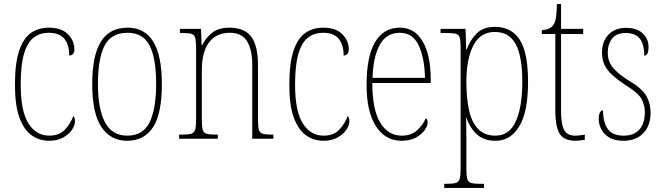

<svg xmlns="http://www.w3.org/2000/svg" viewBox="-20 -677 3238 937"><path d="M220 10Q172 10 134.5 -16.5Q97 -43 75 -102.5Q53 -162 53 -263Q53 -370 74 -431Q95 -492 132 -517Q169 -542 219 -542Q279 -542 311 -510.5Q343 -479 343 -436Q343 -420 335.5 -413Q328 -406 318 -406Q318 -457 294.5 -487Q271 -517 217 -517Q176 -517 145.5 -494.5Q115 -472 98 -417Q81 -362 81 -264Q81 -134 119 -74.5Q157 -15 220 -15Q270 -15 297.5 -45Q325 -75 338 -111Q346 -102 346 -84Q346 -66 331.5 -44Q317 -22 288.5 -6Q260 10 220 10Z M600 10Q520 10 475 -57Q430 -124 430 -267Q430 -406 472.5 -474Q515 -542 603 -542Q770 -542 770 -267Q770 -123 727 -56.5Q684 10 600 10ZM601 -15Q679 -15 710.5 -81Q742 -147 742 -267Q742 -393 710 -455Q678 -517 602 -517Q523 -517 490.5 -454.5Q458 -392 458 -267Q458 -145 492.5 -80Q527 -15 601 -15Z M854 0V-20H867Q899 -20 913.5 -24.5Q928 -29 932.5 -44.5Q937 -60 937 -95V-441Q937 -476 932.5 -492Q928 -508 914 -512Q900 -516 870 -516H858V-536H961L964 -456H966Q988 -498 1019 -520Q1050 -542 1099 -542Q1173 -542 1206 -498Q1239 -454 1239 -361V-95Q1239 -60 1243 -44.5Q1247 -29 1261.5 -24.5Q1276 -20 1307 -20H1314V0H1211V-364Q1211 -433 1186 -475Q1161 -517 1101 -517Q1036 -517 1000.5 -470.5Q965 -424 965 -333V-95Q965 -60 969 -44.5Q973 -29 987.5 -24.5Q1002 -20 1034 -20H1043V0Z M1559 10Q1511 10 1473.5 -16.5Q1436 -43 1414 -102.5Q1392 -162 1392 -263Q1392 -370 1413 -431Q1434 -492 1471 -517Q1508 -542 1558 -542Q1618 -542 1650 -510.5Q1682 -479 1682 -436Q1682 -420 1674.5 -413Q1667 -406 1657 -406Q1657 -457 1633.5 -487Q1610 -517 1556 -517Q1515 -517 1484.5 -494.5Q1454 -472 1437 -417Q1420 -362 1420 -264Q1420 -134 1458 -74.5Q1496 -15 1559 -15Q1609 -15 1636.5 -45Q1664 -75 1677 -111Q1685 -102 1685 -84Q1685 -66 1670.5 -44Q1656 -22 1627.5 -6Q1599 10 1559 10Z M1939 10Q1861 10 1815 -60.5Q1769 -131 1769 -262Q1769 -403 1811 -472.5Q1853 -542 1931 -542Q2004 -542 2043 -474.5Q2082 -407 2082 -291V-272H1797Q1797 -142 1835.5 -78.5Q1874 -15 1940 -15Q1987 -15 2015.5 -41Q2044 -67 2058 -100Q2067 -95 2067 -79Q2067 -63 2052.5 -42Q2038 -21 2009.5 -5.5Q1981 10 1939 10ZM2054 -297Q2052 -395 2023 -456Q1994 -517 1931 -517Q1865 -517 1833 -457.5Q1801 -398 1798 -297Z M2148 240V220H2161Q2191 220 2205 215.5Q2219 211 2223.5 195Q2228 179 2228 143V-441Q2228 -476 2224 -492Q2220 -508 2204.5 -512Q2189 -516 2154 -516H2130V-536H2252L2255 -436H2258Q2275 -483 2307 -514.5Q2339 -546 2395 -546Q2476 -546 2516.5 -483Q2557 -420 2557 -279Q2557 -130 2514 -60Q2471 10 2398 10Q2342 10 2307.5 -21Q2273 -52 2256 -105H2255Q2255 -88 2255.5 -58Q2256 -28 2256 14V143Q2256 179 2260 195Q2264 211 2278 215.5Q2292 220 2322 220H2342V240ZM2398 -15Q2466 -15 2497.5 -85.5Q2529 -156 2529 -278Q2529 -401 2497 -461Q2465 -521 2395 -521Q2324 -521 2290 -455Q2256 -389 2256 -277Q2256 -198 2269 -139Q2282 -80 2313.5 -47.5Q2345 -15 2398 -15Z M2788 10Q2734 10 2712 -23Q2690 -56 2690 -141V-511H2624V-530Q2662 -532 2678 -552Q2690 -567 2693.5 -592.5Q2697 -618 2698 -657H2718V-536H2826V-511H2718V-138Q2718 -66 2734.5 -40.5Q2751 -15 2786 -15Q2799 -15 2809.5 -16.5Q2820 -18 2834 -20V5Q2809 10 2788 10Z M3024 10Q2978 10 2951.5 -7Q2925 -24 2913.5 -48Q2902 -72 2902 -94Q2902 -138 2923 -138Q2923 -80 2946 -47.5Q2969 -15 3024 -15Q3074 -15 3100.5 -45Q3127 -75 3127 -130Q3127 -164 3111 -193.5Q3095 -223 3040 -257Q2994 -287 2967.5 -311.5Q2941 -336 2929.5 -361.5Q2918 -387 2918 -421Q2918 -475 2949.5 -508Q2981 -541 3035 -541Q3088 -541 3116.5 -514Q3145 -487 3145 -449Q3145 -405 3124 -405Q3124 -463 3101.5 -489.5Q3079 -516 3034 -516Q2988 -516 2967 -488.5Q2946 -461 2946 -420Q2946 -377 2972 -346Q2998 -315 3050 -283Q3114 -245 3134.5 -208.5Q3155 -172 3155 -127Q3155 -64 3119.5 -27Q3084 10 3024 10Z"/></svg>

Font: Noto Serif Armenian Condensed Thin
Style: Regular
Weight: 100
Width: 3
Designer: Monotype Design Team
Foundry: Monotype Imaging Inc.
Version: Version 2.008; ttfautohint (v1.8.4.7-5d5b)